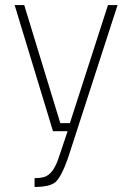

<svg xmlns="http://www.w3.org/2000/svg" viewBox="-20 -520 516 761"><path d="M117 186Q133 186 144 184Q187 180 211 110L248 0H190L38 -500H76L219 -32H257L408 -500H446L249 108Q222 183 199.5 202Q177 221 117 221Z"/></svg>

Font: Titillium Web[RUS by Daymarius]
Style: Regular
Weight: 200
Designer: Cyrillization by Daymarius
Foundry: Cyrillization by Daymarius
Version: Version 1.002 September 11, 2018